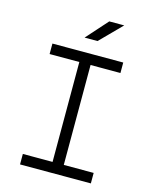

<svg xmlns="http://www.w3.org/2000/svg" viewBox="-130 -979 846 1064"><g transform="rotate(15 293.0 -447.0)"><path d="M89.8 0H496.1V-60.1H324.7V-633.3H496.1V-693.4H89.8V-633.3H260.3V-60.1H89.8ZM253.4 -771.5H327.6L448.2 -893.6H362.3Z"/></g></svg>

Font: Cascadia Mono NF Light
Style: Regular
Weight: 300
Monospace: yes
Designer: Aaron Bell
Foundry: Saja Typeworks
Version: Version 2404.023